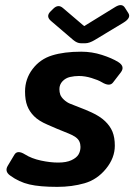

<svg xmlns="http://www.w3.org/2000/svg" viewBox="-20 -726 531 756"><path d="M180.7 -643.6Q159.7 -661.6 178.7 -680.7L189.5 -691.4Q209 -710.9 228 -694.3L311 -623.5H312L434.1 -698.7Q460 -714.4 471.7 -695.8L485.4 -674.3Q497.1 -655.8 466.8 -637.2L353.5 -568.8Q331.5 -555.7 316.4 -555.7H298.3Q283.7 -555.7 268.1 -568.8ZM19.5 -35.2Q-2.4 -51.3 10.3 -72.8L36.6 -116.7Q48.3 -136.7 78.1 -118.2Q104.5 -101.6 141.1 -93.8Q177.7 -85.9 209 -85.9Q241.2 -85.9 261.2 -95.2Q281.2 -104.5 289.1 -117.7Q296.9 -130.9 296.9 -147.5Q296.9 -159.2 292.5 -168.9Q288.1 -178.7 276.9 -186.5Q265.6 -194.3 250.5 -200.2Q220.7 -211.9 204.3 -219Q188 -226.1 166.5 -235.4Q132.3 -250 114 -268.6Q95.7 -287.1 87.2 -309.6Q78.6 -332 78.6 -365.7Q78.6 -415 108.2 -454.1Q137.7 -493.2 185.1 -507.8Q232.4 -522.5 299.8 -522.5Q341.8 -522.5 381.3 -509.8Q420.9 -497.1 445.3 -481.9Q473.6 -464.4 455.6 -440.9L424.8 -400.9Q411.6 -383.8 380.9 -402.3Q366.2 -411.1 340.3 -418.9Q314.5 -426.8 290.5 -426.8Q273.4 -426.8 255.9 -422.9Q238.3 -418.9 226.1 -406Q213.9 -393.1 213.9 -375Q213.9 -363.3 217.3 -353.5Q220.7 -343.8 231.7 -333.5Q242.7 -323.2 255.4 -317.9Q276.4 -309.1 296.4 -301.8Q316.4 -294.4 340.8 -283.2Q373.5 -268.1 393.6 -249Q413.6 -230 422.9 -207.3Q432.1 -184.6 432.1 -152.3Q432.1 -104 397.2 -61.3Q362.3 -18.6 312.7 -4.4Q263.2 9.8 205.6 9.8Q136.7 9.8 95.7 0.2Q54.7 -9.3 19.5 -35.2Z"/></svg>

Font: Istok
Style: Bold Italic
Weight: 700
Italic angle: -13°
Designer: Andrey V. Panov
Foundry: Andrey V. Panov
Version: Version 1.0.3